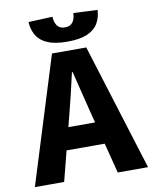

<svg xmlns="http://www.w3.org/2000/svg" viewBox="-91 -904 782 973"><g transform="rotate(-10 300.0 -417.5)"><path d="M8.8 0 211.8 -651.8H388.2L591.2 0H435.3L350.8 -330.1Q338.9 -379.4 324.9 -434.3Q310.9 -489.2 298.7 -540.3H294.7Q283.3 -489.2 270.2 -434.3Q257 -379.4 244.2 -330.1L159.5 0ZM142.9 -155.3V-269.8H454.9V-155.3ZM300 -697.2Q236.2 -697.2 198 -713.7Q159.7 -730.2 142.1 -760Q124.4 -789.9 122.2 -829.4L246.1 -834.7Q248.1 -804.8 260.7 -787.7Q273.2 -770.6 300 -770.6Q326.8 -770.6 339.8 -787.7Q352.9 -804.8 353.9 -834.7L477.8 -829.4Q475.8 -789.9 458 -760Q440.3 -730.2 402 -713.7Q363.8 -697.2 300 -697.2Z"/></g></svg>

Font: Source Code Pro ExtraLight
Style: Regular
Weight: 200
Monospace: yes
Designer: Paul D. Hunt, Teo Tuominen
Foundry: Adobe
Version: Version 1.026;hotconv 1.1.0;makeotfexe 2.6.0